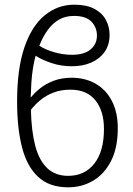

<svg xmlns="http://www.w3.org/2000/svg" viewBox="-20 -790 568 820"><path d="M132 -552Q126 -530 121 -500Q116 -470 114 -437.5Q112 -405 111 -373Q127 -393 151 -412.5Q175 -432 209 -445Q243 -458 286 -458Q343 -458 387.5 -433Q432 -408 457.5 -359.5Q483 -311 483 -242Q483 -159 454.5 -103Q426 -47 378 -18.5Q330 10 271 10Q191 10 143 -34.5Q95 -79 74 -161Q53 -243 53 -356Q53 -497 84.5 -588.5Q116 -680 171.5 -725Q227 -770 297 -770Q349 -770 382.5 -752.5Q416 -735 432 -705.5Q448 -676 448 -641Q448 -598 426.5 -568Q405 -538 369 -522.5Q333 -507 287 -507Q241 -507 200.5 -520.5Q160 -534 132 -552ZM271 -39Q342 -39 383 -91.5Q424 -144 424 -239Q424 -316 387.5 -361.5Q351 -407 281 -407Q240 -407 208 -394.5Q176 -382 152.5 -362.5Q129 -343 112 -321Q114 -230 130.5 -167.5Q147 -105 181.5 -72Q216 -39 271 -39ZM296 -722Q259 -722 231.5 -706Q204 -690 183.5 -661.5Q163 -633 148 -595Q171 -579 209.5 -567.5Q248 -556 287 -556Q340 -556 367 -579Q394 -602 394 -638Q394 -673 370.5 -697.5Q347 -722 296 -722Z"/></svg>

Font: Noto Sans Display Light
Style: Regular
Weight: 300
Designer: Monotype Design Team
Foundry: Monotype Imaging Inc.
Version: Version 2.003